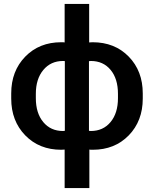

<svg xmlns="http://www.w3.org/2000/svg" viewBox="-20 -740 769 960"><path d="M303.2 -720.2H425.8V-527.8Q431.6 -528.8 442.9 -528.8Q553.7 -528.8 623.8 -456.8Q693.8 -384.8 693.8 -272.9V-247.1Q693.8 -135.3 623.8 -63.2Q553.7 8.8 443.8 8.8Q430.7 8.8 426.8 7.8V200.2H303.2V7.8Q298.3 8.8 286.1 8.8Q176.3 8.8 106.2 -63.2Q36.1 -135.3 36.1 -247.1V-272.9Q36.1 -384.8 106.2 -456.8Q176.3 -528.8 286.1 -528.8Q299.3 -528.8 303.2 -527.8ZM159.2 -271V-249Q159.2 -174.3 196.3 -129.6Q233.4 -85 294.9 -85Q302.2 -85 304.2 -85.9V-434.1Q302.2 -435.1 294.9 -435.1Q233.9 -435.1 196.5 -390.1Q159.2 -345.2 159.2 -271ZM569.8 -271Q569.8 -346.2 533 -390.6Q496.1 -435.1 434.1 -435.1Q428.7 -435.1 424.8 -434.1V-85.9Q427.7 -85 434.1 -85Q495.6 -85 532.7 -129.6Q569.8 -174.3 569.8 -249Z"/></svg>

Font: Fixel Text SemiBold
Style: Regular
Weight: 600
Width: 4
Designer: AlfaBravo + MacPaw
Foundry: Kyrylo Tkachov, Marchela Mozhyna, Serhii Makarenko, Maria Weinstein, Zakhar Kryvoshyya
Version: Version 1.211